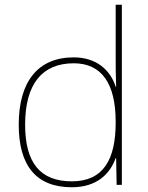

<svg xmlns="http://www.w3.org/2000/svg" viewBox="-20 -780 623 810"><path d="M283 10C388 10 444 -46 468 -113H470L472 0H494V-760H468V-543C468 -501 468 -459 470 -414H468C446 -484 387 -538 291 -538C141 -538 59 -437 59 -254C59 -83 131 10 283 10ZM283 -15C149 -15 86 -94 86 -254C86 -427 159 -513 291 -513C410 -513 468 -426 468 -266V-263C468 -107 416 -15 283 -15Z"/></svg>

Font: Noto Sans Thai Looped Thin
Style: Regular
Weight: 100
Designer: Sasikarn Vongin, Ben Mitchell
Foundry: The Fontpad Ltd
Version: Version 1.001